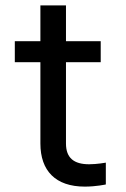

<svg xmlns="http://www.w3.org/2000/svg" viewBox="-20 -683 468 713"><path d="M295 10C337 10 373 2 373 2V-79C373 -79 340 -73 311 -73C255 -73 225 -96 225 -150V-452H354V-530H225V-663H130V-530H35V-452H130V-150C130 -49 186 10 295 10Z"/></svg>

Font: Be Vietnam Pro
Style: Regular
Weight: 400
Designer: Lam Bao, Tony Le, Vietanh Nguyen
Foundry: Yellow Type Foundry
Version: Version 1.002